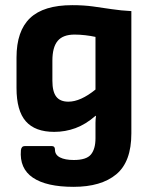

<svg xmlns="http://www.w3.org/2000/svg" viewBox="-20 -527 585 744"><path d="M265 197Q160 197 107.5 161.5Q55 126 61 55Q63 39 76 39H181Q193 39 193 53Q193 73 212.5 83Q232 93 266 93Q315 93 332.5 71.5Q350 50 350 9V-23Q350 -37 350 -50.5Q350 -64 352 -78H350Q312 -45 272.5 -30.5Q233 -16 190 -16Q116 -16 80 -57Q44 -98 44 -186V-304Q44 -407 96.5 -457Q149 -507 260 -507Q304 -507 340.5 -502Q377 -497 413 -491.5Q449 -486 489 -484V-10Q489 100 430.5 148.5Q372 197 265 197ZM245 -133Q292 -133 350 -180V-384Q332 -388 310.5 -390.5Q289 -393 269 -393Q224 -393 203.5 -368.5Q183 -344 183 -292V-214Q183 -172 198 -152.5Q213 -133 245 -133Z"/></svg>

Font: Sofia Sans ExtraBold
Style: Regular
Weight: 800
Designer: Botio Nikoltchev, Ani Petrova
Foundry: lettersoup
Version: Version 4.101; ttfautohint (v1.8.4.7-5d5b)